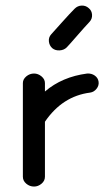

<svg xmlns="http://www.w3.org/2000/svg" viewBox="-20 -676 400 705"><path d="M105 9Q89 9 76.5 -1.5Q64 -12 64 -27V-371Q64 -385 76.5 -395.5Q89 -406 105 -406Q120 -406 132.5 -395.5Q145 -385 145 -371V-340Q208 -394 300 -406Q316 -407 328 -398.5Q340 -390 342 -376Q344 -362 334.5 -350Q325 -338 311 -336Q209 -323 145 -229V-27Q145 -12 132.5 -1.5Q120 9 105 9ZM172 -499Q161 -509 159.5 -524Q158 -539 168 -550Q178 -561 207.5 -594Q237 -627 254 -644Q265 -655 280 -655.5Q295 -656 306 -646Q317 -637 318 -622Q319 -607 309 -596Q292 -578 262 -543.5Q232 -509 225 -502Q215 -492 199 -491Q183 -490 172 -499Z"/></svg>

Font: Hoogli Semibold
Style: Regular
Weight: 600
Designer: Anand Singh Naorem
Foundry: Brand New Type
Version: Version 1.00 b007